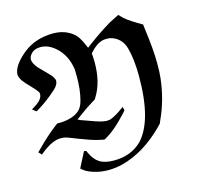

<svg xmlns="http://www.w3.org/2000/svg" viewBox="-124 -824 1233 1175"><g transform="rotate(-15 492.0 -237.0)"><path d="M508 -493Q508 -492 509 -472.5Q510 -453 510 -445Q510 -319 458 -236L451 -225L436 -216Q394 -191 339 -150L318 -134L332 -127Q335 -126 388 -107Q458 -80 489 -80Q504 -80 513 -83Q547 -95 593 -129L604 -137L607 -127Q610 -119 610 -116Q610 -111 559 -60Q521 -22 484 4Q449 27 446 27Q441 27 402 18Q362 8 285 -22Q238 -41 223.5 -45.5Q209 -50 188 -50Q134 -50 64 7L52 17L43 7L34 -2L51 -19Q118 -87 177 -132L192 -143H215Q298 -147 338 -187Q357 -207 366 -245Q382 -306 382 -388Q382 -426 381 -436Q367 -529 306 -582Q261 -621 214 -621Q176 -621 156 -601Q137 -582 137 -562Q137 -541 163 -508L201 -469Q231 -439 239 -429Q253 -408 253 -398Q253 -373 225 -347Q160 -289 99 -253L89 -247L77 -256L65 -266L76 -273Q125 -301 134 -329Q140 -346 134 -357Q128 -368 95 -403Q64 -434 49 -455Q34 -479 34 -496Q34 -504 37 -515Q51 -564 120 -620Q198 -682 310 -682Q360 -682 399.5 -662.5Q439 -643 460 -611Q476 -586 488 -555Q493 -542 495 -542L517 -559Q594 -616 663 -657L724 -688L749 -663Q780 -635 856 -592Q858 -576 860 -558Q878 -426 878 -340Q878 -280 874 -247Q859 -113 805 3L798 20L779 40Q655 164 514 202Q467 214 421 214Q372 214 326.5 199.5Q281 185 256 160L306 63L313 64L320 66L326 79Q346 124 379 145Q412 166 470 166Q576 166 644 101Q750 -8 750 -292Q750 -397 731 -469Q713 -543 642 -563Q634 -565 617 -565Q600 -565 593 -563Q552 -553 513 -509L506 -501Z"/></g></svg>

Font: MathJax_Fraktur
Style: Bold
Weight: 700
Version: Version 1.1